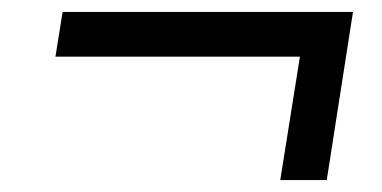

<svg xmlns="http://www.w3.org/2000/svg" viewBox="-20 -446 640 322"><path d="M450 -144 483 -351H73L85 -426H572L528 -144Z"/></svg>

Font: Nunito Sans 10pt SemiBold
Style: Italic
Weight: 600
Italic angle: -9°
Designer: Vernon Adams
Foundry: Vernon Adams
Version: Version 3.101;gftools[0.9.27]